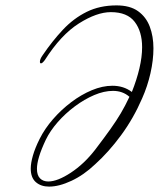

<svg xmlns="http://www.w3.org/2000/svg" viewBox="-20 -682 589 712"><path d="M162 10Q132 10 113 -6.5Q94 -23 94 -57Q94 -77 102 -105Q110 -133 127 -167Q146 -205 176.5 -240Q207 -275 244 -303Q281 -331 320.5 -347.5Q360 -364 397 -364Q417 -364 435 -358.5Q453 -353 469 -341Q487 -386 497 -428.5Q507 -471 507 -507Q507 -565 479.5 -601Q452 -637 391 -637Q339 -637 272.5 -595Q206 -553 146 -459Q137 -447 132 -447Q128 -447 128 -453Q128 -463 138 -477Q174 -530 213.5 -572Q253 -614 301.5 -638Q350 -662 412 -662Q462 -662 492 -640.5Q522 -619 535.5 -583Q549 -547 549 -503Q549 -459 538 -410.5Q527 -362 507 -317Q475 -243 429 -180.5Q383 -118 333 -73Q291 -33 245 -11.5Q199 10 162 10ZM159 -9Q193 -9 242.5 -41.5Q292 -74 333 -127Q368 -173 390 -204Q412 -235 428 -262Q444 -289 460 -323Q435 -345 399 -345Q366 -345 329.5 -329.5Q293 -314 257.5 -287.5Q222 -261 194 -229Q166 -197 150 -164Q133 -128 125 -101.5Q117 -75 117 -56Q117 -32 128.5 -20.5Q140 -9 159 -9Z"/></svg>

Font: Gwendolyn
Style: Regular
Weight: 400
Designer: Robert E. Leuschke
Foundry: Robert E. Leuschke
Version: Version 1.010; ttfautohint (v1.8.3)